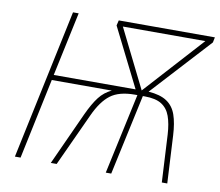

<svg xmlns="http://www.w3.org/2000/svg" viewBox="-79 -808 1031 901"><g transform="rotate(10 437.0 -357.0)"><path d="M47 0 198 -714H225L160 -409H550L410 -689L416 -714H874L869 -689L612 -409Q668 -405 699.5 -384Q731 -363 744.5 -324Q758 -285 761 -227L773 0H747L735 -227Q732 -278 719.5 -313Q707 -348 678.5 -366Q650 -384 598 -384H589L506 0H480L563 -384H550Q476 -384 435 -353Q394 -322 362 -252L246 0H218L333 -252Q358 -306 382 -337Q406 -368 441 -384H155L74 0ZM579 -409 833 -689H440Z"/></g></svg>

Font: Noto Sans Disp Thin
Style: Italic
Weight: 100
Italic angle: -12°
Designer: Monotype Design Team
Foundry: Monotype Imaging Inc.
Version: Version 2.000;GOOG;noto-source:20170915:90ef993387c0